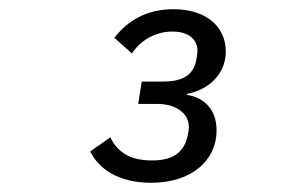

<svg xmlns="http://www.w3.org/2000/svg" viewBox="-20 -724 640 421"><path d="M337 -545.1H290.8L283 -496.1H324.9C366.8 -496.1 394.2 -475.1 394.2 -445C394.2 -440 393.1 -433.9 392 -429C383.9 -388.1 358 -372.2 312.9 -372.2C263.1 -372.2 236.9 -392 221.9 -422.9L177.9 -392C196 -354 240.1 -323.2 311.1 -323.2C400.9 -323.2 454.9 -372.9 454.9 -437.9C454.9 -484 427.9 -509.9 389.9 -516V-518.1C437.1 -527 475.1 -561.1 475.1 -611.2C475.1 -663 435 -703.8 360.1 -703.8C301.1 -703.8 258.9 -677.9 230.8 -641L269.2 -606.9C290.8 -638.8 323.9 -654.8 358 -654.8C394.2 -654.8 413 -637.1 413 -612.9C413 -608 411.9 -600.9 410.9 -595.2C405.9 -567.1 391 -545.1 337 -545.1Z"/></svg>

Font: Margiela Mono Italic Italic
Style: Regular
Weight: 400
Designer: Mike Abbink, Paul van der Laan, Pieter van Rosmalen
Foundry: Bold Monday
Version: Version 2.003 2021